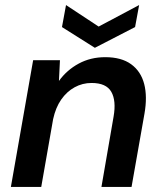

<svg xmlns="http://www.w3.org/2000/svg" viewBox="-20 -739 644 759"><path d="M23 0 111 -501H217L213 -419Q244 -462 291 -487.5Q338 -513 396 -513Q460 -513 498.5 -485Q537 -457 550 -407Q563 -357 551 -289L500 0H381L429 -278Q440 -341 420 -376Q400 -411 342 -411Q306 -411 275 -394Q244 -377 222 -345.5Q200 -314 190 -268L143 0ZM530 -719 514 -632 355 -550 225 -632 241 -719 370 -634Z"/></svg>

Font: DM Sans 18pt SemiBold
Style: Italic
Weight: 600
Italic angle: -10°
Designer: Colophon Foundry, Jonny Pinhorn
Foundry: Colophon Foundry
Version: Version 4.004;gftools[0.9.30]